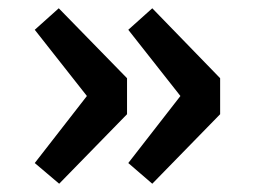

<svg xmlns="http://www.w3.org/2000/svg" viewBox="-20 -488 616 464"><path d="M190 -256 64 -416 122 -468 287 -299V-212L123 -44L64 -94ZM416 -256 290 -416 348 -468 512 -299V-212L348 -44L290 -94Z"/></svg>

Font: Codetta
Style: Bold
Weight: 700
Designer: Ulrich Proeller
Foundry: PROSA GmbH
Version: Version 2.00;September 29, 2018;FontCreator 11.5.0.2427 64-b